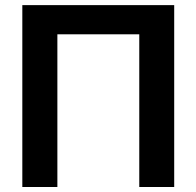

<svg xmlns="http://www.w3.org/2000/svg" viewBox="-20 -748 786 768"><path d="M676.8 -727.5V0H537.1V-610.8H209.5V0H69.3V-727.5Z"/></svg>

Font: Inter
Style: 650
Weight: 650
Designer: Rasmus Andersson
Foundry: rsms
Version: Version 4.001;git-66647c0bb